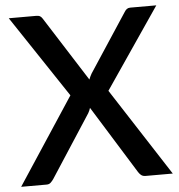

<svg xmlns="http://www.w3.org/2000/svg" viewBox="-52 -769 764 818"><g transform="rotate(-5 330.0 -360.0)"><path d="M654 0H537.5Q525.5 0 518 -6.5Q510.5 -13 506 -21L327 -309.5Q325 -303.5 322.8 -298Q320.5 -292.5 317.5 -287.5L144.5 -21Q139 -13 132.2 -6.5Q125.5 0 114.5 0H5.5L248.5 -370L15.5 -720H131.5Q144 -720 149.8 -716.2Q155.5 -712.5 160 -705L335 -430Q337.5 -436 340 -442Q342.5 -448 346.5 -454.5L509.5 -703Q514.5 -711.5 520.5 -715.8Q526.5 -720 535 -720H646.5L411.5 -375Z"/></g></svg>

Font: Lato SemiBold
Style: Regular
Weight: 600
Designer: Lukasz Dziedzic with Adam Twardoch and Botio Nikoltchev
Foundry: tyPoland Lukasz Dziedzic
Version: Version 2.015; 2015-08-06; http://www.latofonts.com/